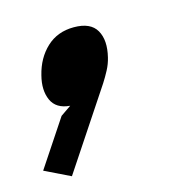

<svg xmlns="http://www.w3.org/2000/svg" viewBox="-116 -256 496 510"><g transform="rotate(-15 132.5 -0.5)"><path d="M196 -90Q192 -73 183.5 -57Q175 -41 166 -27L22 190L-48 156L37 28L66 8Q28 5 15.5 -23Q3 -51 13 -90Q24 -135 54 -163Q84 -191 129 -191Q175 -191 191 -163Q207 -135 196 -90Z"/></g></svg>

Font: TypoPRO Sinkin Sans
Style: 700 Bold Italic
Weight: 700
Italic angle: -112°
Designer: Keith Bates
Foundry: K-Type
Version: Sinkin Sans (version 1.0)  by Keith Bates   •   © 2014   www